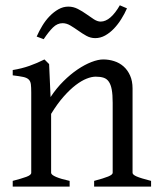

<svg xmlns="http://www.w3.org/2000/svg" viewBox="-20 -688 592 708"><path d="M327.1 0V-21Q362.3 -30.3 378.9 -37.1Q395.5 -43.9 395.5 -50.8V-309.1Q395.5 -338.9 392.1 -357.4Q388.7 -376 381.3 -386.7Q374 -397.5 362.1 -401.4Q350.1 -405.3 333 -405.3Q317.9 -405.3 299.3 -397.9Q280.8 -390.6 259.5 -374.5Q238.3 -358.4 215.1 -332.3Q191.9 -306.2 168.5 -268.1V-50.8Q168.5 -43.5 186.8 -35.6Q205.1 -27.8 236.8 -21V0H26.9V-21Q59.1 -29.3 77.1 -35.9Q95.2 -42.5 95.2 -50.8V-347.2Q95.2 -366.2 93.8 -377.4Q92.3 -388.7 85.7 -395Q79.1 -401.4 65.4 -404.3Q51.8 -407.2 26.9 -410.2V-429.7Q60.1 -435.1 88.4 -445.1Q116.7 -455.1 144 -468.8L161.1 -451.7L166.5 -330.1Q188 -362.8 213.9 -388.4Q239.7 -414.1 266.1 -431.9Q292.5 -449.7 317.1 -459.2Q341.8 -468.8 360.8 -468.8Q381.8 -468.8 401.4 -462.4Q420.9 -456.1 435.8 -442.9Q450.7 -429.7 459.7 -409.4Q468.8 -389.2 468.8 -361.8V-50.8Q468.8 -43.9 483.6 -37.4Q498.5 -30.8 537.1 -21V0ZM448.2 -657.2Q439.5 -637.2 427.2 -617.7Q415 -598.1 400.1 -582.5Q385.3 -566.9 367.7 -557.1Q350.1 -547.4 331.1 -547.4Q314 -547.4 298.6 -555.9Q283.2 -564.5 268.6 -575Q253.9 -585.4 239.5 -594Q225.1 -602.5 210.9 -602.5Q191.4 -602.5 175.3 -586.7Q159.2 -570.8 141.1 -543.5L115.2 -553.2Q124 -573.2 136 -593Q147.9 -612.8 163.1 -628.4Q178.2 -644 195.6 -653.8Q212.9 -663.6 231.9 -663.6Q250.5 -663.6 267.1 -655Q283.7 -646.5 298.3 -636Q313 -625.5 326.2 -616.9Q339.4 -608.4 351.1 -608.4Q369.6 -608.4 387.5 -624Q405.3 -639.6 421.9 -668.5Z"/></svg>

Font: Noto Serif Devanagari
Style: Bold
Weight: 700
Designer: Monotype Design Team
Foundry: Monotype Imaging Inc.
Version: Version 1.01